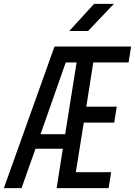

<svg xmlns="http://www.w3.org/2000/svg" viewBox="-34 -970 696 990"><path d="M323 -810H420L553 -950H451ZM-14 0H77L149 -203H290L258 0H526L539 -82H357L398 -338H555L568 -420H411L447 -648H629L642 -730H247ZM175 -278 305 -648H361L302 -278Z"/></svg>

Font: JetBrains Mono
Style: Italic
Weight: 400
Italic angle: -9°
Monospace: yes
Designer: Philipp Nurullin, Konstantin Bulenkov
Foundry: JetBrains
Version: Version 2.305